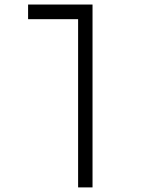

<svg xmlns="http://www.w3.org/2000/svg" viewBox="-20 -606 626 851"><path d="M390.1 224.6H326.2V-521H104.5V-585.9H390.1Z"/></svg>

Font: CaskaydiaCove NFP Light
Style: Regular
Weight: 300
Designer: Aaron Bell
Foundry: Saja Typeworks
Version: Version 2111.001; VTT 6.35;Nerd Fonts 3.1.1